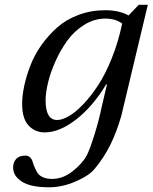

<svg xmlns="http://www.w3.org/2000/svg" viewBox="-20 -545 642 808"><path d="M73.2 -106.9Q73.2 -142.6 82 -183.8Q90.8 -225.1 108.2 -270Q125.5 -314.9 154.8 -356Q184.1 -397 221.2 -429.9Q258.3 -462.9 310.8 -482.4Q363.3 -502 422.9 -502Q481 -502 521 -480L564 -524.9H602.1L490.2 -56.2Q470.2 12.2 444.1 64.9Q418 117.7 377.9 166Q355.5 193.8 298.6 218.5Q241.7 243.2 187 243.2Q109.4 243.2 72.3 219.5Q35.2 195.8 35.2 160.2Q35.2 138.2 47.9 124Q60.5 109.9 86.9 109.9Q98.6 109.9 106.4 117.2Q114.3 124.5 117.2 135.3Q120.1 146 125.7 158.9Q131.3 171.9 137.9 182.6Q144.5 193.4 160.4 200.7Q176.3 208 199.2 208Q245.1 208 286.4 175Q327.6 142.1 345.2 108.9Q358.4 83 377.4 22Q396.5 -39.1 408.2 -96.2L430.2 -189.9H426.8Q371.1 -97.2 300.8 -42.5Q230.5 12.2 168 12.2Q127.4 12.2 100.3 -16.8Q73.2 -45.9 73.2 -106.9ZM171.9 -123Q171.9 -40 220.2 -40Q241.2 -40 269.3 -55.9Q297.4 -71.8 329.8 -105.7Q362.3 -139.6 392.8 -186Q423.3 -232.4 450.7 -300.5Q478 -368.7 494.1 -445.8Q465.8 -466.8 423.8 -466.8Q376.5 -466.8 334.2 -440.4Q292 -414.1 263.2 -374Q234.4 -334 213.1 -286.4Q191.9 -238.8 181.9 -196.3Q171.9 -153.8 171.9 -123Z"/></svg>

Font: Linguistics Pro
Style: Italic
Weight: 400
Italic angle: -12°
Designer: Stefan Peev, Context Ltd
Foundry: Stefan Peev, Context Ltd
Version: Version 001.000